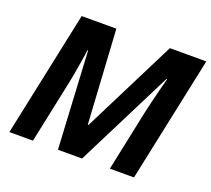

<svg xmlns="http://www.w3.org/2000/svg" viewBox="-121 -869 1127 1025"><g transform="rotate(20 442.5 -357.0)"><path d="M26 0 177 -714H374L406 -180H410L678 -714H885L734 0H597L668 -338Q675 -372 684.5 -410.5Q694 -449 703.5 -486.5Q713 -524 721 -553H717L439 0H302L272 -553H268Q266 -532 260 -495.5Q254 -459 246.5 -416Q239 -373 230 -332L160 0Z"/></g></svg>

Font: Noto IKEA Latin
Style: Bold Italic
Weight: 700
Italic angle: -12°
Designer: Monotype Design Team
Foundry: Monotype Imaging Inc.
Version: Version 1.0